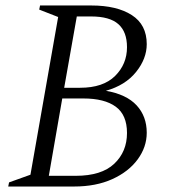

<svg xmlns="http://www.w3.org/2000/svg" viewBox="-20 -680 617 700"><path d="M10 0 13 -15 91 -43 192 -618 123 -645 126 -660H313Q406 -660 460.5 -625Q515 -590 515 -519Q515 -466 476 -417.5Q437 -369 366 -349Q441 -336 478 -296Q515 -256 515 -196Q515 -144 482 -99Q449 -54 389.5 -27Q330 0 250 0ZM312 -620H260L214 -360H272Q356 -360 399.5 -403Q443 -446 443 -508Q443 -564 411.5 -592Q380 -620 312 -620ZM284 -321H207L158 -39H256Q350 -39 396.5 -83Q443 -127 443 -195Q443 -261 402 -291Q361 -321 284 -321Z"/></svg>

Font: Spectral SC Light
Style: Italic
Weight: 300
Italic angle: -10°
Designer: Jean-Baptiste Levee
Foundry: Production Type
Version: Version 2.001